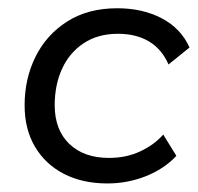

<svg xmlns="http://www.w3.org/2000/svg" viewBox="-20 -427 472 458"><path d="M236.3 10.6Q176.7 10.6 132.3 -12.4Q87.9 -35.4 63.3 -77.2Q38.7 -119 38.7 -175.8Q38.7 -239 64.6 -291.4Q90.5 -343.9 140.1 -375.6Q189.7 -407.3 259.7 -407.3Q320.2 -407.3 365.9 -383.3Q411.7 -359.3 432.1 -313.7L382 -273.2Q366 -309.9 335.5 -328.1Q304.9 -346.4 261.3 -346.4Q213.4 -346.4 179.5 -323.8Q145.5 -301.2 128 -262.8Q110.5 -224.4 110.5 -176Q110.5 -117.3 145.3 -83.8Q180.2 -50.3 239.8 -50.3Q281.4 -50.3 314.7 -66Q348 -81.6 369.4 -106L400.7 -55.2Q371.3 -23.8 327.6 -6.6Q283.9 10.6 236.3 10.6Z"/></svg>

Font: Rokkitt SemiBold
Style: Italic
Weight: 600
Italic angle: -9°
Designer: Vernon Adams
Foundry: Vernon Adams
Version: Version 3.103